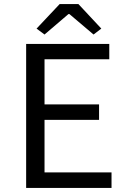

<svg xmlns="http://www.w3.org/2000/svg" viewBox="-20 -920 628 940"><path d="M364 -900H272L159 -780L198 -751L315 -851H320L438 -751L476 -780ZM515 -705H108V0H526V-76H198V-333H465V-409H198V-630H515Z"/></svg>

Font: Spoqa Han Sans Neo
Style: Regular
Weight: 400
Designer: [Spoqa Han Sans Neo] Dong-huui Kim ___ Younghwa Kang ___ Yujin Lee ___ [Noto Sans] Ryoko NISHIZUKA ____ (kana & ideograp
Foundry: Spoqa (http://www.spoqa-han-sans.com)
Version: Version 1.100;hotconv 1.0.109;makeotfexe 2.5.65596